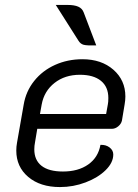

<svg xmlns="http://www.w3.org/2000/svg" viewBox="-20 -749 561 778"><path d="M46 -139Q46 -155 49 -171L76 -325Q85 -379 118.5 -421Q152 -463 203 -486Q254 -509 314 -509Q391 -509 439.5 -466.5Q488 -424 488 -358Q488 -343 485 -326L474 -260Q471 -247 459 -237Q447 -227 433 -227H131L122 -173Q119 -158 119 -144Q119 -100 148.5 -77Q178 -54 235 -54Q297 -54 337.5 -82.5Q378 -111 387 -162Q409 -163 424 -151.5Q439 -140 439 -123Q439 -90 408 -59.5Q377 -29 327 -10Q277 9 223 9Q143 9 94.5 -32Q46 -73 46 -139ZM410 -287 417 -326Q419 -335 419 -352Q419 -397 389 -421.5Q359 -446 304 -446Q243 -446 201 -413Q159 -380 149 -326L142 -287ZM298 -584 206 -729H254Q281 -729 297 -722Q313 -715 319 -699L370 -565Q332 -564 319 -567.5Q306 -571 298 -584Z"/></svg>

Font: K2D Light
Style: Italic
Weight: 300
Italic angle: -10°
Designer: Katatrad Aksorn Co.,Ltd.
Foundry: Cadson Demak Co.,Ltd.
Version: Version 1.000; ttfautohint (v1.6)